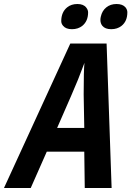

<svg xmlns="http://www.w3.org/2000/svg" viewBox="-117 -933 671 953"><path d="M311 -895.5Q320.3 -883.8 320.3 -871.6Q320.3 -828.1 291.5 -804.7Q270.5 -788.1 240.2 -788.1Q210 -788.1 196.3 -804.7Q187 -815.4 187 -828.1Q187 -872.6 216.3 -896.5Q236.8 -913.1 267.1 -913.1Q297.4 -913.1 311 -895.5ZM505.9 -896.5Q515.1 -884.8 515.1 -872.1Q515.1 -827.6 486.3 -804.7Q465.3 -788.1 435.1 -788.1Q404.8 -788.1 391.1 -804.7Q381.3 -816.9 381.3 -834Q381.3 -841.8 383.3 -850.1Q389.6 -879.4 410.4 -896.2Q431.2 -913.1 461.4 -913.1Q491.7 -913.1 505.9 -896.5ZM437 0H303.7L301.3 -180.2H115.2L35.6 0H-97.2L231.9 -716.8H412.1ZM301.3 -297.9 298.3 -463.9Q298.3 -585.9 302.2 -621.1Q287.1 -580.6 270.3 -538.1Q253.4 -495.6 166.5 -297.9Z"/></svg>

Font: Open Sans Hebrew Condensed
Style: Bold Italic
Weight: 700
Width: 3
Italic angle: -12°
Foundry: Ascender Corporation, Yanek Iontef
Version: Version 2.001;PS 002.001;hotconv 1.0.70;makeotf.lib2.5.58329